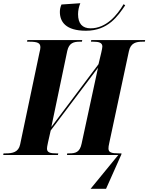

<svg xmlns="http://www.w3.org/2000/svg" viewBox="-47 -963 922 1193"><path d="M487 -772C625 -772 686 -864 731 -930L721 -937C680 -867 612 -787 516 -787C465 -787 438 -816 438 -875C438 -897 443 -921 452 -943L335 -935C328 -919 325 -905 325 -889C325 -829 360 -772 487 -772ZM516 210H612L707 -3L708 -10H692C645 -10 627 -16 627 -40C627 -48 628 -58 632 -75L754 -645C765 -697 800 -704 839 -704H853L855 -714H520L518 -704H531C567 -704 589 -698 589 -674C589 -668 586 -652 582 -635L565 -564L272 -174L371 -647C382 -696 411 -704 449 -704H462L464 -714H123L121 -704H135C188 -704 204 -695 204 -669C204 -662 202 -650 198 -635L78 -65C68 -17 30 -10 -11 -10H-25L-27 0H313L315 -10H302C267 -10 245 -15 245 -39C245 -44 246 -56 251 -77L268 -152L562 -542L460 -70C449 -17 422 -10 384 -10H371L369 0H688Z"/></svg>

Font: Noto Serif Display SemiCondensed ExtraBold
Style: Italic
Weight: 800
Width: 4
Italic angle: -12°
Designer: Monotype Design Team
Foundry: Monotype Imaging Inc.
Version: Version 2.009